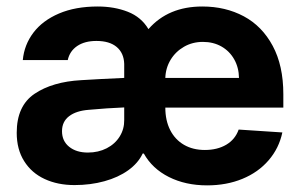

<svg xmlns="http://www.w3.org/2000/svg" viewBox="-20 -557 923 588"><path d="M420.4 -86.9H417Q403.3 -57.6 372.8 -35.6Q342.3 -13.7 299.8 -2Q257.3 9.8 208 9.8Q156.7 9.8 116.7 -8.8Q76.7 -27.3 54 -63.5Q31.2 -99.6 31.2 -150.4Q31.2 -232.9 85.9 -269.8Q140.6 -306.6 228.5 -311.5Q282.2 -314.9 360.4 -318.4V-361.3Q359.4 -394.5 337.4 -413.1Q315.4 -431.6 275.4 -431.6Q239.3 -431.6 216.3 -416Q193.4 -400.4 187.5 -373H49.8Q54.2 -419.9 82.3 -457Q110.4 -494.1 160.6 -515.6Q210.9 -537.1 279.3 -537.1Q330.1 -537.1 371.3 -521Q412.6 -504.9 434.6 -467.8Q495.1 -537.1 599.6 -537.1Q670.4 -537.1 726.6 -507.1Q782.7 -477.1 815.2 -416.5Q847.7 -356 847.7 -268.6V-227.5H486.3Q486.3 -188 501.2 -158.7Q516.1 -129.4 543.5 -113.5Q570.8 -97.7 607.4 -97.7Q645.5 -97.7 672.9 -113.8Q700.2 -129.9 710.9 -160.2L844.7 -151.4Q834.5 -103 802.7 -66.2Q771 -29.3 722.4 -9.3Q673.8 10.7 614.3 10.7Q548.3 10.7 497.3 -14.9Q446.3 -40.5 420.4 -86.9ZM249 -89.8Q281.2 -89.8 306.9 -103Q332.5 -116.2 346.7 -139.2Q360.8 -162.1 360.4 -189.5V-228Q337.4 -227.1 306.9 -225.1Q276.4 -223.1 252 -220.7Q213.4 -217.8 191.7 -201.2Q169.9 -184.6 169.9 -155.3Q169.9 -125 191.9 -107.4Q213.9 -89.8 249 -89.8ZM711.9 -318.4Q711.4 -350.1 697.3 -375.2Q683.1 -400.4 658.2 -414.6Q633.3 -428.7 601.6 -428.7Q569.3 -428.7 543.5 -413.8Q517.6 -398.9 502.4 -373.8Q487.3 -348.6 486.3 -318.4Z"/></svg>

Font: Pretendard JP
Style: Bold
Weight: 700
Designer: Base glyphs from Inter by Rasmus Andersson; Hangeul glyphs from Noto Sans CJK(Source Han Sans) by Jang Soo-young and Kan
Foundry: Kil Hyung-jin
Version: Version 1.309